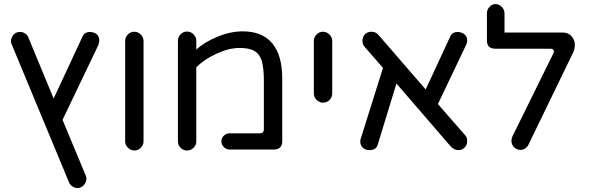

<svg xmlns="http://www.w3.org/2000/svg" viewBox="-20 -738 2911 949"><path d="M320.3 161.1 37.1 -520.5Q34.2 -526.4 34.2 -534.2Q34.2 -546.9 42 -559.6Q49.8 -572.3 61.5 -577.1Q69.3 -580.1 79.1 -580.1Q92.8 -580.1 104.5 -572.3Q116.2 -564.5 121.1 -550.8L245.1 -251L386.7 -554.7Q396.5 -580.1 425.8 -580.1Q434.6 -580.1 447.3 -575.2Q470.7 -565.4 470.7 -538.1Q470.7 -529.3 465.8 -514.6L289.1 -145.5L404.3 130.9Q407.2 136.7 407.2 145.5Q407.2 163.1 394 177.2Q380.9 191.4 363.3 191.4Q349.6 191.4 337.4 183.1Q325.2 174.8 320.3 161.1Z M598.6 -40V-535.2Q598.6 -553.7 611.8 -567.4Q625 -581.1 643.6 -581.1Q662.1 -581.1 675.8 -567.4Q689.5 -553.7 689.5 -535.2V-40Q689.5 -21.5 676.3 -7.8Q663.1 5.9 644.5 5.9Q626 5.9 612.3 -7.8Q598.6 -21.5 598.6 -40Z M859.4 -39.1V-536.1Q859.4 -554.7 872.6 -568.4Q885.7 -582 904.3 -582Q922.9 -582 936.5 -568.4Q950.2 -554.7 950.2 -536.1V-493.2Q991.2 -530.3 1055.2 -556.6Q1119.1 -583 1179.7 -583Q1276.4 -583 1325.7 -523.9Q1375 -464.8 1375 -350.6V-39.1Q1375 -19.5 1364.3 -9.3Q1353.5 1 1334 1H1114.3Q1098.6 1 1086.4 -11.2Q1074.2 -23.4 1074.2 -39.1Q1074.2 -55.7 1086.4 -67.4Q1098.6 -79.1 1114.3 -79.1H1264.6Q1284.2 -79.1 1284.2 -98.6V-340.8Q1284.2 -401.4 1273.4 -438.5Q1262.7 -471.7 1237.3 -486.3Q1211.9 -501 1164.1 -501Q1111.3 -501 1049.3 -472.2Q987.3 -443.4 950.2 -405.3V-39.1Q950.2 -20.5 936.5 -7.3Q922.9 5.9 904.3 5.9Q885.7 5.9 872.6 -7.3Q859.4 -20.5 859.4 -39.1Z M1531.2 -276.4V-535.2Q1531.2 -553.7 1544.4 -567.4Q1557.6 -581.1 1576.2 -581.1Q1594.7 -581.1 1608.4 -567.4Q1622.1 -553.7 1622.1 -535.2V-276.4Q1622.1 -257.8 1608.9 -244.1Q1595.7 -230.5 1577.1 -230.5Q1558.6 -230.5 1544.9 -244.1Q1531.2 -257.8 1531.2 -276.4Z M1760.7 -38.1Q1760.7 -47.9 1763.7 -54.7L1873 -402.3L1781.2 -507.8Q1771.5 -518.6 1771.5 -537.1Q1771.5 -556.6 1785.2 -570.3Q1798.8 -581.1 1815.4 -581.1Q1837.9 -581.1 1850.6 -565.4L2084 -295.9L2204.1 -554.7Q2213.9 -580.1 2243.2 -580.1Q2252 -580.1 2264.6 -575.2Q2289.1 -563.5 2289.1 -538.1Q2289.1 -525.4 2283.2 -514.6L2144.5 -223.6L2279.3 -69.3Q2289.1 -59.6 2289.1 -41Q2289.1 -18.6 2272.5 -4.9Q2260.7 3.9 2247.1 3.9Q2225.6 3.9 2209 -12.7L1939.5 -325.2L1847.7 -25.4Q1840.8 3.9 1805.7 3.9Q1785.2 3.9 1772.9 -8.3Q1760.7 -20.5 1760.7 -38.1Z M2532.2 -2Q2520.5 -7.8 2514.2 -19Q2507.8 -30.3 2507.8 -42Q2507.8 -50.8 2512.7 -63.5L2714.8 -473.6Q2717.8 -479.5 2717.8 -484.4Q2717.8 -497.1 2701.2 -497.1H2431.6Q2408.2 -497.1 2397.5 -506.8Q2386.7 -516.6 2386.7 -540V-671.9Q2386.7 -690.4 2399.4 -704.1Q2412.1 -717.8 2429.7 -717.8Q2446.3 -717.8 2460 -704.1Q2473.6 -690.4 2473.6 -671.9V-577.1H2763.7Q2788.1 -577.1 2804.7 -559.1Q2821.3 -541 2821.3 -515.6Q2821.3 -494.1 2811.5 -475.6L2591.8 -22.5Q2585.9 -10.7 2575.2 -3.9Q2564.5 2.9 2551.8 2.9Q2542 2.9 2532.2 -2Z"/></svg>

Font: jf-openhuninn-2.0
Style: Regular
Weight: 400
Designer: [Kosugi Maru]
Designed by MOTOYA      

[Varela Round]
Joe Prince (Latin component); Avraham Cornfeld (Hebrew component)
Foundry: justfont CO.,LTD.
Version: 2.0